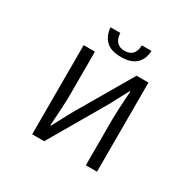

<svg xmlns="http://www.w3.org/2000/svg" viewBox="-195 -1153 1390 1368"><g transform="rotate(30 500.0 -469.5)"><path d="M233.4 0V-733.4H326.2V-351.6Q326.2 -313.5 313.5 -120.1H318.4L397.5 -268.6L668.9 -733.4H766.6V0H674.8V-384.8Q674.8 -436.5 686.5 -614.3H681.6L602.5 -464.8L332 0ZM504.9 -793Q418.9 -793 379.4 -834Q339.8 -875 335.9 -939.5H416Q421.9 -843.8 504.9 -843.8Q589.8 -843.8 593.8 -939.5H672.9Q663.1 -793 504.9 -793Z"/></g></svg>

Font: Gen Shin Gothic Monospace Regular
Style: Regular
Weight: 400
Designer: [Source Han Sans]
Ryoko NISHIZUKA  (kana & ideographs); Paul D. Hunt (Latin, Greek & Cyrillic); Wenlong ZHANG  (bopomofo
Version: Version 1.002.20150607